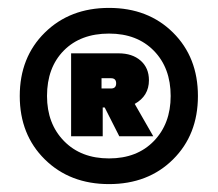

<svg xmlns="http://www.w3.org/2000/svg" viewBox="-20 -741 551 486"><path d="M256 -656Q184 -656 141.5 -613Q99 -570 99 -498Q99 -428 142 -384Q185 -340 256 -340Q327 -340 369.5 -384Q412 -428 412 -498Q412 -569 369.5 -612.5Q327 -656 256 -656ZM418 -337.5Q355 -275 256 -275Q157 -275 93.5 -337.5Q30 -400 30 -498Q30 -596 93.5 -658.5Q157 -721 256 -721Q355 -721 418 -658.5Q481 -596 481 -498Q481 -400 418 -337.5ZM357 -538Q357 -498 321 -478L368 -396H282L245 -469H240V-396H160V-606H280Q315 -606 336 -587.5Q357 -569 357 -538ZM261 -543H237V-517H261Q274 -517 274 -530Q274 -543 261 -543Z"/></svg>

Font: Poppins Black
Style: Regular
Weight: 900
Designer: Ninad Kale (Devanagari), Jonny Pinhorn (Latin)
Foundry: Indian Type Foundry
Version: Version 3.200;PS 1.000;hotconv 16.6.54;makeotf.lib2.5.65590